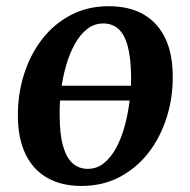

<svg xmlns="http://www.w3.org/2000/svg" viewBox="-20 -586 610 618"><path d="M419 -262.5H152L159 -310H424.5ZM330 -566Q396 -566 441.8 -539.8Q487.5 -513.5 511.8 -463.2Q536 -413 536 -340Q536.5 -270.5 516.2 -207Q496 -143.5 457.8 -94.2Q419.5 -45 365 -16.2Q310.5 12.5 242.5 12.5Q177.5 12.5 131.8 -13.8Q86 -40 62 -90.2Q38 -140.5 37.5 -212Q37 -282.5 57.2 -346.5Q77.5 -410.5 115.5 -459.8Q153.5 -509 207.8 -537.5Q262 -566 330 -566ZM312.5 -510.5Q283 -510.5 260 -492.2Q237 -474 220.2 -443.2Q203.5 -412.5 192.5 -374.2Q181.5 -336 176.5 -295.2Q171.5 -254.5 172 -217Q172 -154 183 -115.8Q194 -77.5 214.2 -60Q234.5 -42.5 262.5 -42.5Q292 -42.5 314.5 -60.8Q337 -79 353.8 -109.8Q370.5 -140.5 381 -179Q391.5 -217.5 396.8 -258.2Q402 -299 402 -336.5Q401.5 -399.5 391 -437.8Q380.5 -476 360.8 -493.2Q341 -510.5 312.5 -510.5Z"/></svg>

Font: Merriweather 24pt SemiBold
Style: Italic
Weight: 600
Italic angle: -7.8°
Version: Version 2.101